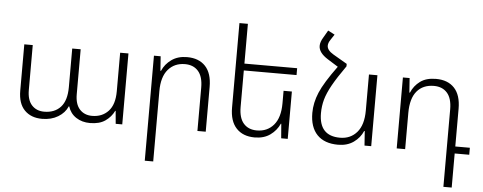

<svg xmlns="http://www.w3.org/2000/svg" viewBox="-59 -921 3303 1313"><g transform="rotate(5 1592.5 -264.0)"><path d="M82 -169V-487H140V-178Q140 -110 172 -75Q204 -40 257 -40Q329 -40 370 -85Q411 -130 411 -222V-487H469V-178Q469 -110 501 -75Q533 -40 586 -40Q655 -40 697.5 -85.5Q740 -131 740 -222V-487H797V0H752L744 -88H741Q721 -46 681 -18Q641 10 576 10Q521 10 480.5 -16.5Q440 -43 425 -91H422Q403 -46 356.5 -18Q310 10 247 10Q171 10 126.5 -35.5Q82 -81 82 -169Z M972 -487H1018L1025 -388H1029Q1049 -435 1092.5 -466Q1136 -497 1199 -497Q1280 -497 1325 -449Q1370 -401 1370 -307V0H1313V-298Q1313 -373 1280 -410.5Q1247 -448 1189 -448Q1117 -448 1073.5 -397.5Q1030 -347 1030 -249V234H972Z M1593 -440V-189Q1593 -114 1626 -76.5Q1659 -39 1717 -39Q1789 -39 1832.5 -90Q1876 -141 1876 -239V-325H1933V0H1888L1880 -99H1877Q1856 -52 1813 -21Q1770 10 1706 10Q1626 10 1580.5 -38.5Q1535 -87 1535 -180V-760H1593V-487H1955V-440Z M2506 -487V0H2460L2453 -99H2449Q2429 -52 2385.5 -21Q2342 10 2279 10Q2185 10 2135 -42Q2085 -94 2085 -192Q2085 -261 2115 -332.5Q2145 -404 2231 -521L2159 -566Q2095 -606 2095 -653Q2095 -680 2115 -712L2144 -762L2190 -738L2165 -700Q2150 -678 2150 -659Q2150 -628 2194 -602L2290 -546V-529Q2232 -447 2200.5 -390.5Q2169 -334 2156.5 -289Q2144 -244 2144 -195Q2144 -39 2288 -39Q2360 -39 2404 -90Q2448 -141 2448 -239V-487Z M3022 -298Q3022 -373 2989 -410.5Q2956 -448 2898 -448Q2823 -448 2781 -398Q2739 -348 2739 -249V0H2681V-487H2727L2734 -388H2738Q2758 -436 2799.5 -466.5Q2841 -497 2908 -497Q2989 -497 3034 -449Q3079 -401 3079 -307V-48H3179V0H3079V234H3022Z"/></g></svg>

Font: Noto Sans Armenian Light
Style: Regular
Weight: 300
Designer: Monotype Design team
Foundry: Monotype Imaging Inc.
Version: Version 1.000